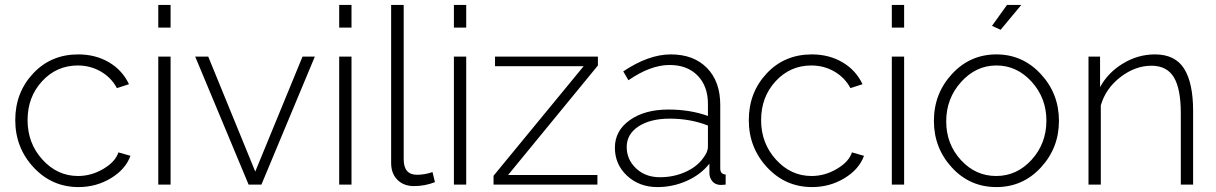

<svg xmlns="http://www.w3.org/2000/svg" viewBox="-20 -750 4940 780"><path d="M299 10Q191 10 116.5 -70Q42 -150 42 -262Q42 -374 114.5 -451.5Q187 -529 298 -529Q368 -529 422.5 -497Q477 -465 504 -408L455 -392Q432 -435 389.5 -459.5Q347 -484 296 -484Q210 -484 151 -420Q92 -356 92 -262Q92 -168 152.5 -101.5Q213 -35 297 -35Q351 -35 400 -64Q449 -93 461 -131L510 -117Q490 -62 430.5 -26Q371 10 299 10Z M623 -638V-730H673V-638ZM623 0V-520H673V0Z M990 0 773 -520H826L1017 -53L1209 -520H1259L1042 0Z M1358 -638V-730H1408V-638ZM1358 0V-520H1408V0Z M1569 -730H1620V-103Q1620 -40 1674 -40Q1706 -40 1737 -51L1747 -10Q1706 6 1662 6Q1620 6 1594.5 -19.5Q1569 -45 1569 -88Z M1824 -638V-730H1874V-638ZM1824 0V-520H1874V0Z M1985 -36 2351 -481H1991V-520H2409V-484L2044 -39H2407V0H1985Z M2478 -150Q2478 -219 2538.5 -262Q2599 -305 2696 -305Q2783 -305 2856 -279V-328Q2856 -400 2814 -443Q2772 -486 2700 -486Q2623 -486 2533 -424L2512 -460Q2615 -529 2705 -529Q2798 -529 2852 -474Q2906 -419 2906 -324V-66Q2906 -42 2928 -41V0Q2906 2 2903 1Q2884 -1 2873.5 -14Q2863 -27 2862 -44V-85Q2826 -40 2769.5 -15Q2713 10 2651 10Q2577 10 2527.5 -36Q2478 -82 2478 -150ZM2836 -107Q2856 -132 2856 -154V-240Q2785 -268 2701 -268Q2622 -268 2574 -236.5Q2526 -205 2526 -153Q2526 -102 2564 -66Q2602 -30 2661 -30Q2716 -30 2763.5 -51Q2811 -72 2836 -107Z M3279 10Q3171 10 3096.5 -70Q3022 -150 3022 -262Q3022 -374 3094.5 -451.5Q3167 -529 3278 -529Q3348 -529 3402.5 -497Q3457 -465 3484 -408L3435 -392Q3412 -435 3369.5 -459.5Q3327 -484 3276 -484Q3190 -484 3131 -420Q3072 -356 3072 -262Q3072 -168 3132.5 -101.5Q3193 -35 3277 -35Q3331 -35 3380 -64Q3429 -93 3441 -131L3490 -117Q3470 -62 3410.5 -26Q3351 10 3279 10Z M3603 -638V-730H3653V-638ZM3603 0V-520H3653V0Z M4045 -629 4010 -645 4071 -730H4129ZM3774 -259Q3774 -370 3847.5 -449.5Q3921 -529 4028 -529Q4134 -529 4208 -449.5Q4282 -370 4282 -259Q4282 -149 4208.5 -69.5Q4135 10 4028 10Q3920 10 3847 -69.5Q3774 -149 3774 -259ZM4231 -260Q4231 -352 4171 -418Q4111 -484 4028 -484Q3945 -484 3884.5 -417Q3824 -350 3824 -257Q3824 -165 3883.5 -100Q3943 -35 4027 -35Q4111 -35 4171 -101Q4231 -167 4231 -260Z M4827 0H4777V-290Q4777 -390 4748.5 -436.5Q4720 -483 4658 -483Q4592 -483 4532 -437Q4472 -391 4452 -322V0H4402V-520H4449V-396Q4481 -455 4542 -492Q4603 -529 4672 -529Q4754 -529 4790.5 -471Q4827 -413 4827 -299Z"/></svg>

Font: Raleway-v4020 Light
Style: Regular
Weight: 300
Designer: Matt McInerney, Pablo Impallari, Rodrigo Fuenzalida
Foundry: Matt McInerney, Pablo Impallari, Rodrigo Fuenzalida
Version: Version 4.020;PS 004.020;hotconv 1.0.88;makeotf.lib2.5.64775